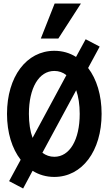

<svg xmlns="http://www.w3.org/2000/svg" viewBox="-20 -1000 620 1096"><path d="M32 34 112 76 166 -25C203 -2 244 10 290 10C449 10 560 -138 560 -350C560 -457 532 -548 483 -612L549 -734L469 -776L414 -675C378 -698 336 -710 290 -710C131 -710 20 -562 20 -350C20 -242 49 -151 98 -88ZM145 -350C145 -498 202 -595 290 -595C316 -595 339 -587 359 -571L166 -213C152 -251 145 -297 145 -350ZM290 -105C265 -105 242 -113 222 -128L415 -485C428 -448 435 -402 435 -350C435 -202 378 -105 290 -105ZM442 -980H292L213 -780H313Z"/></svg>

Font: CommitMono-dimboump
Style: Bold
Weight: 700
Monospace: yes
Designer: Eigil Nikolajsen
Foundry: Eigil Nikolajsen
Version: Version 1.143